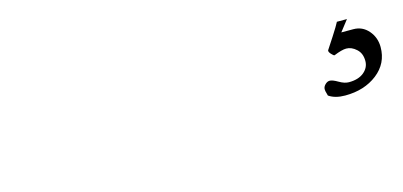

<svg xmlns="http://www.w3.org/2000/svg" viewBox="-31 -113 793 378"><g transform="rotate(-15 365.5 76.5)"><path d="M664.1 26.4H688.5Q707 26.4 719.2 40.5Q731.4 54.7 731.4 74.2Q731.4 107.4 705.1 127.9Q678.7 148.4 639.6 148.4Q619.1 148.4 606.4 139.6Q606.4 138.7 605 134.3Q603.5 129.9 603.5 126Q603.5 121.1 607.9 116.7Q612.3 112.3 617.2 112.3Q623 112.3 633.8 118.7Q644.5 125 653.3 125Q672.9 125 684.1 115.7Q695.3 106.4 695.3 92.8Q695.3 77.1 685.5 68.4Q675.8 59.6 665 59.6Q656.2 59.6 639.6 66.4Q637.7 66.4 633.3 61.5Q628.9 56.6 629.9 53.7Q633.8 47.9 645.5 29.8Q657.2 11.7 661.1 3.9H681.6Z"/></g></svg>

Font: Crimson Text
Style: Regular
Weight: 400
Version: Version 0.13